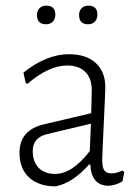

<svg xmlns="http://www.w3.org/2000/svg" viewBox="-20 -654 493 680"><path d="M144 -634Q176 -634 176 -602Q176 -587 167 -577.5Q158 -568 143 -568Q111 -568 111 -601Q111 -616 120 -625Q129 -634 144 -634ZM293 -634Q325 -634 325 -602Q325 -587 316 -577.5Q307 -568 292 -568Q260 -568 260 -601Q260 -616 269 -625Q278 -634 293 -634ZM224 -462Q285 -462 319 -431Q353 -400 353 -345Q353 -330 347.5 -216Q342 -102 342 -87Q342 -61 349.5 -50.5Q357 -40 375 -40Q393 -40 413 -50L420 -45L414 -12Q390 3 363 4Q303 2 300 -71H295Q238 -6 177 6Q117 6 83 -25.5Q49 -57 49 -113Q49 -194 137 -214L303 -253L305 -334Q305 -377 282 -399.5Q259 -422 217 -422Q153 -422 77 -357L71 -360L63 -397Q145 -462 224 -462ZM302 -216 147 -179Q96 -167 96 -119Q96 -81 117 -59.5Q138 -38 175 -38Q236 -38 298 -119Z"/></svg>

Font: Alegreya Sans SC Light
Style: Regular
Weight: 300
Designer: Juan Pablo del Peral
Foundry: Huerta Tipografica
Version: Version 2.007